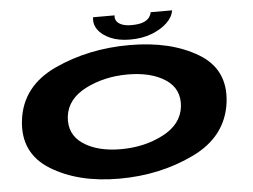

<svg xmlns="http://www.w3.org/2000/svg" viewBox="-52 -798 1144 867"><g transform="rotate(-5 520.0 -364.0)"><path d="M455 4.5Q640 4.5 793.8 -69.5Q947.5 -143.5 967 -297Q985 -445.5 861.5 -519Q738 -592.5 552.5 -592.5Q366.5 -592.5 212.5 -521.2Q58.5 -450 39.5 -297Q21.5 -148.5 145.2 -72Q269 4.5 455 4.5ZM474 -127.5Q368 -127.5 303.2 -171Q238.5 -214.5 247 -295Q256.5 -374.5 341.8 -417.8Q427 -461 532.5 -461Q639 -461 703.8 -418.2Q768.5 -375.5 760 -295Q750.5 -215.5 665.2 -171.5Q580 -127.5 474 -127.5ZM558 -617Q613.5 -617 656.2 -633.5Q699 -650 726.2 -675.8Q753.5 -701.5 758 -732H661Q658.5 -718 648.8 -706.2Q639 -694.5 619.8 -688Q600.5 -681.5 569.5 -681.5Q542.5 -681.5 525.8 -688.5Q509 -695.5 502 -706.8Q495 -718 497.5 -732H400Q395 -701.5 413 -675.8Q431 -650 468.5 -633.5Q506 -617 558 -617Z"/></g></svg>

Font: Anybody ExtraExpanded
Style: Bold Italic
Weight: 700
Width: 8
Italic angle: -10°
Version: Version 1.113;gftools[0.9.25]